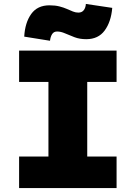

<svg xmlns="http://www.w3.org/2000/svg" viewBox="-20 -955 690 975"><path d="M226 0V-698H423V0ZM77 -698H572V-539H77ZM77 -160H572V0H77ZM234 -748 103 -769Q107 -840 138.5 -884Q170 -928 231 -928Q260 -928 281.5 -922.5Q303 -917 320 -909.5Q337 -902 350.5 -896.5Q364 -891 378 -891Q396 -891 405.5 -903.5Q415 -916 416 -935L550 -915Q544 -844 511.5 -800Q479 -756 418 -756Q385 -756 358.5 -766Q332 -776 310.5 -785.5Q289 -795 270 -795Q253 -795 244.5 -781.5Q236 -768 234 -748Z"/></svg>

Font: Azeret Mono ExtraBold
Style: Regular
Weight: 800
Designer: Martin Vácha
Foundry: Displaay
Version: Version 1.002